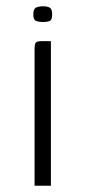

<svg xmlns="http://www.w3.org/2000/svg" viewBox="-20 -591 272 611"><path d="M90 0Q90 -108 90 -216.5Q90 -325 90 -434Q90 -443 91 -448.5Q92 -454 96 -457Q100 -460 110 -460H142V0ZM117 -521Q103 -521 94.5 -524.5Q86 -528 86 -545Q86 -563 95 -567Q104 -571 117 -571Q131 -571 138.5 -566.5Q146 -562 146 -545Q146 -528 138.5 -524.5Q131 -521 117 -521Z"/></svg>

Font: Genos Light
Style: Regular
Weight: 300
Designer: Robert E. Leuschke
Foundry: Robert E. Leuschke
Version: Version 1.010